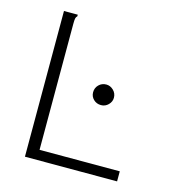

<svg xmlns="http://www.w3.org/2000/svg" viewBox="-96 -708 741 793"><g transform="rotate(15 275.0 -311.5)"><path d="M81 -623H140V-616Q135 -612 133.5 -605Q132 -598 132 -581V-43H475V0H81ZM329 -287Q310 -287 297 -299.5Q284 -312 284 -330Q284 -349 297 -362Q310 -375 329 -375Q346 -375 359.5 -362Q373 -349 373 -330Q373 -313 360 -300Q347 -287 329 -287Z"/></g></svg>

Font: Inconsolata SemiExpanded Light
Style: Regular
Weight: 300
Width: 6
Monospace: yes
Designer: Raph Levien, Cyreal, Brenton Simpson
Foundry: Raph Levien, Cyreal, Google
Version: Version 3.001; ttfautohint (v1.8.2.53-6de2)